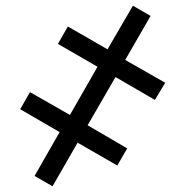

<svg xmlns="http://www.w3.org/2000/svg" viewBox="-20 -650 649 673"><path d="M445.8 -629.9 507.8 -594.2 418.9 -439.9 559.1 -359.9 522.9 -299.8 384.8 -379.9 287.1 -210.9 425.8 -129.9 391.1 -69.8 252 -149.9 164.1 2.9 101.1 -33.2 189 -187 50.8 -267.1 85 -327.1 225.1 -247.1 321.8 -416 183.1 -496.1 217.8 -557.1 356.9 -477.1Z"/></svg>

Font: Wonky
Style: Regular
Weight: 400
Designer: Monotype Design Team
Foundry: Monotype Imaging Inc.
Version: Version 3.000